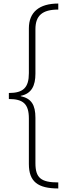

<svg xmlns="http://www.w3.org/2000/svg" viewBox="-20 -886 388 1084"><path d="M309 178V144C211 144 180 118 180 35V-221C180 -294 157 -330 97 -343V-345C158 -357 180 -402 180 -470V-721C180 -798 219 -832 309 -832V-866C201 -866 143 -817 143 -726V-473C143 -391 111 -361 30 -361V-327C111 -327 143 -299 143 -217V40C143 140 194 178 309 178Z"/></svg>

Font: Noto Sans Malayalam UI ExtraCondensed ExtraLight
Style: Regular
Weight: 200
Width: 2
Designer: Jelle Bosma - Monotype Design Team
Foundry: Monotype Imaging Inc.
Version: Version 2.104